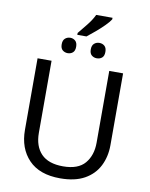

<svg xmlns="http://www.w3.org/2000/svg" viewBox="-110 -1128 950 1216"><g transform="rotate(10 365.5 -519.5)"><path d="M640 -714V-252Q640 -178 610 -118.5Q580 -59 518.5 -24.5Q457 10 362 10Q229 10 159.5 -62.5Q90 -135 90 -254V-714H180V-251Q180 -164 226.5 -116Q273 -68 367 -68Q464 -68 507.5 -119.5Q551 -171 551 -252V-714ZM312 -904V-916Q335 -944 363.5 -979.5Q392 -1015 408 -1049H513V-1039Q502 -1021 477 -996Q452 -971 423 -946.5Q394 -922 371 -904ZM272 -779Q253 -779 239 -790.5Q225 -802 225 -828Q225 -854 239 -866Q253 -878 272 -878Q291 -878 304.5 -866Q318 -854 318 -828Q318 -802 304.5 -790.5Q291 -779 272 -779ZM459 -779Q440 -779 426 -790.5Q412 -802 412 -828Q412 -854 426 -866Q440 -878 459 -878Q479 -878 492.5 -866Q506 -854 506 -828Q506 -802 492.5 -790.5Q479 -779 459 -779Z"/></g></svg>

Font: Noto Sans IKEA
Style: Regular
Weight: 400
Designer: Monotype Design Team
Foundry: Monotype Imaging Inc.
Version: Version 2.001